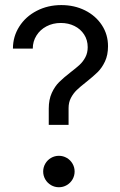

<svg xmlns="http://www.w3.org/2000/svg" viewBox="-20 -748 484 775"><path d="M264.6 -456.1Q288.1 -474.1 301.8 -486.8Q315.4 -499.5 324.7 -517.1Q334 -534.7 334 -557.6Q334 -586.4 319.6 -608.6Q305.2 -630.9 280.5 -643.1Q255.9 -655.3 225.6 -655.3Q193.4 -655.3 167.5 -641.6Q141.6 -627.9 127 -604.2Q112.3 -580.6 112.3 -551.8H32.2Q32.2 -600.6 57.9 -640.9Q83.5 -681.2 128.2 -704.3Q172.9 -727.5 227.5 -727.5Q280.3 -727.5 323.2 -706.1Q366.2 -684.6 391.1 -646.7Q416 -608.9 416 -561.5Q416 -525.9 403.8 -500Q391.6 -474.1 374.3 -457Q356.9 -439.9 328.1 -417Q303.2 -397.5 289.6 -384.3Q275.9 -371.1 266.4 -353Q256.8 -335 256.8 -311.5V-244.1H176.8V-309.6Q176.8 -346.2 189 -372.8Q201.2 -399.4 218.8 -416.7Q236.3 -434.1 264.6 -456.1ZM154.3 -55.7Q154.3 -72.8 162.8 -87.4Q171.4 -102.1 186 -110.6Q200.7 -119.1 217.8 -119.1Q234.9 -119.1 249.5 -110.6Q264.2 -102.1 272.7 -87.4Q281.2 -72.8 281.2 -55.7Q281.2 -38.6 272.7 -23.9Q264.2 -9.3 249.5 -0.7Q234.9 7.8 217.8 7.8Q200.7 7.8 186 -0.7Q171.4 -9.3 162.8 -23.9Q154.3 -38.6 154.3 -55.7Z"/></svg>

Font: Reddit Sans Strawberry
Style: Regular
Weight: 400
Designer: Stephen Hutchings
Foundry: Reddit
Version: Version 1.013